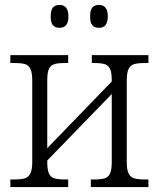

<svg xmlns="http://www.w3.org/2000/svg" viewBox="-20 -760 646 780"><path d="M186 -693Q186 -719 195 -729.5Q204 -740 222 -740Q258 -740 258 -693Q258 -647 222 -647Q204 -647 195 -657.5Q186 -668 186 -693ZM346 -693Q346 -719 355 -729.5Q364 -740 382 -740Q418 -740 418 -693Q418 -647 382 -647Q364 -647 355 -657.5Q346 -668 346 -693ZM22 -31H37Q66 -31 81 -35.5Q96 -40 103.5 -55.5Q111 -71 111 -102V-433Q111 -464 104 -479.5Q97 -495 82 -499.5Q67 -504 38 -504H22V-536H257V-504H246Q216 -504 201 -499.5Q186 -495 179 -480.5Q172 -466 172 -434V-158L434 -429V-434Q434 -465 427 -480Q420 -495 405 -499.5Q390 -504 361 -504H353V-536H583V-504H570Q540 -504 525 -499.5Q510 -495 502.5 -480Q495 -465 495 -433V-102Q495 -70 502.5 -55Q510 -40 525 -35.5Q540 -31 570 -31H583V0H349V-31H361Q390 -31 405 -35.5Q420 -40 427 -55Q434 -70 434 -102V-378L172 -108V-102Q172 -70 179 -55Q186 -40 201 -35.5Q216 -31 246 -31H257V0H22Z"/></svg>

Font: Noto Serif NarrowLight
Style: Regular
Weight: 300
Width: 4
Designer: Monotype Design Team
Foundry: Monotype Imaging Inc.
Version: Version 1.001